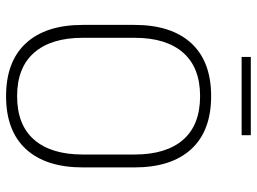

<svg xmlns="http://www.w3.org/2000/svg" viewBox="-124 -692 826 617"><g transform="rotate(90 288.5 -383.0)"><path d="M288.5 10Q177 10 118.2 -54Q59.5 -118 59.5 -237V-402Q59.5 -521 118.2 -585Q177 -649 288.5 -649Q400 -649 458.8 -585Q517.5 -521 517.5 -402V-237Q517.5 -118 458.8 -54Q400 10 288.5 10ZM288.5 -25.5Q381 -25.5 428.5 -80.2Q476 -135 476 -236V-403.5Q476 -504.5 428.5 -559Q381 -613.5 288.5 -613.5Q196.5 -613.5 148.8 -559Q101 -504.5 101 -403.5V-236Q101 -135 148.8 -80.2Q196.5 -25.5 288.5 -25.5ZM162.5 -747V-776.5H414V-747Z"/></g></svg>

Font: Anek Latin Medium ExtraLight
Style: Regular
Weight: 250
Version: Version 1.003